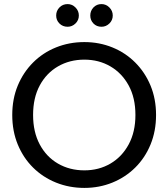

<svg xmlns="http://www.w3.org/2000/svg" viewBox="-20 -913 823 940"><path d="M311 -782Q287 -782 271 -798Q255 -814 255 -837Q255 -860 271 -876.5Q287 -893 311 -893Q333 -893 349.5 -876.5Q366 -860 366 -837Q366 -814 349.5 -798Q333 -782 311 -782ZM477 -782Q453 -782 437.5 -798Q422 -814 422 -837Q422 -860 437.5 -876.5Q453 -893 477 -893Q499 -893 515.5 -876.5Q532 -860 532 -837Q532 -814 515.5 -798Q499 -782 477 -782ZM393 7Q319 7 254.5 -19Q190 -45 142 -92.5Q94 -140 67 -205.5Q40 -271 40 -350Q40 -429 67 -494Q94 -559 142 -607Q190 -655 254.5 -681Q319 -707 393 -707Q466 -707 530 -681Q594 -655 642 -607Q690 -559 717 -494Q744 -429 744 -350Q744 -271 717 -205.5Q690 -140 642 -92.5Q594 -45 530 -19Q466 7 393 7ZM393 -79Q464 -79 520.5 -112Q577 -145 610 -206Q643 -267 643 -350Q643 -434 610 -494.5Q577 -555 520.5 -588Q464 -621 393 -621Q321 -621 264 -588Q207 -555 174.5 -494.5Q142 -434 142 -350Q142 -267 174.5 -206Q207 -145 264 -112Q321 -79 393 -79Z"/></svg>

Font: Albert Sans Medium
Style: Regular
Weight: 500
Designer: Andreas Rasmussen
Foundry: a.Foundry
Version: Version 1.025